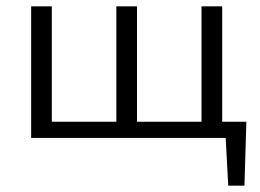

<svg xmlns="http://www.w3.org/2000/svg" viewBox="-20 -434 819 604"><path d="M755 -51 749 150H698L690 0H78V-414H143V-51H346V-414H411V-51H614V-414H679V-51Z"/></svg>

Font: EauTest
Style: Italic
Weight: 400
Italic angle: -12°
Designer: Christian Thalmann (Catharsis Fonts)
Version: Version 0.001;PS 000.001;hotconv 1.0.88;makeotf.lib2.5.64775